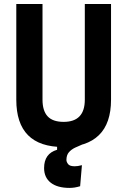

<svg xmlns="http://www.w3.org/2000/svg" viewBox="-20 -713 626 944"><path d="M322.3 210.9Q262.1 210.9 229.5 185.3Q196.8 159.6 196.8 113.3Q196.8 42 260.7 23.4V-14.6L363.8 -19.5L385.3 -2.9Q367.7 4.4 349.4 12.9Q331.1 21.5 318.8 35.5Q306.6 49.5 306.6 73.7Q306.6 82.8 314.7 93.7Q322.7 104.5 347.2 104.5Q354 104.5 363 103.3Q372.1 102.1 382.8 99.1L374 202.6Q359.4 207 346.5 209Q333.7 210.9 322.3 210.9ZM290.9 9.8Q60.1 9.8 60.1 -222.7V-693.4H189V-222.7Q189 -168.5 214.1 -141.1Q239.3 -113.8 293 -113.8Q397 -113.8 397 -222.7V-693.4H525.9V-222.7Q525.9 -106.4 466.1 -48.3Q406.4 9.8 290.9 9.8Z"/></svg>

Font: Cascadia Mono
Style: Regular
Weight: 400
Monospace: yes
Designer: Aaron Bell
Foundry: Saja Typeworks
Version: Version 2404.023